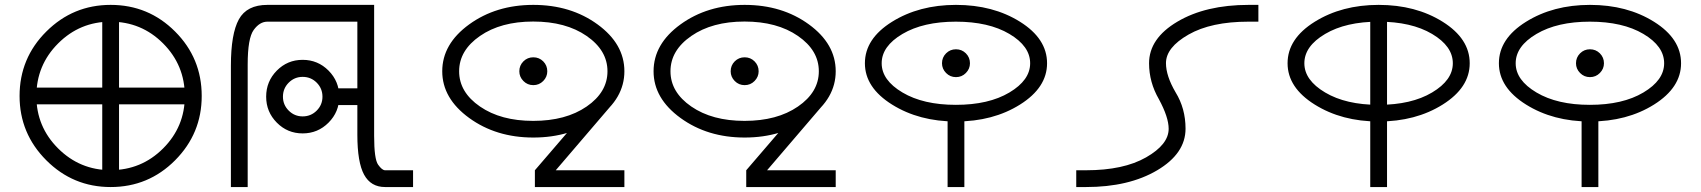

<svg xmlns="http://www.w3.org/2000/svg" viewBox="-20 -775 6829 771"><path d="M424.3 -755.4Q576.2 -755.4 683.1 -648.4Q790 -541.5 790 -389.6Q790 -238.8 683.1 -131.3Q576.2 -23.9 424.3 -23.9Q273.4 -23.9 166 -131.3Q58.6 -238.8 58.6 -389.6Q58.6 -541.5 166 -648.4Q273.4 -755.4 424.3 -755.4ZM423.8 -688Q300.8 -688 213.4 -600.6Q126 -513.2 126 -389.2Q126 -266.1 213.4 -179Q300.8 -91.8 423.8 -91.8Q547.9 -91.8 635 -179Q722.2 -266.1 722.2 -389.2Q722.2 -513.2 635 -600.6Q547.9 -688 423.8 -688ZM99.1 -423.3H749.5V-356H99.1ZM390.6 -64.5V-714.8H458V-64.5Z M974.6 -23.9H907.2V-511.2Q907.2 -639.2 939.2 -697.3Q971.2 -755.4 1053.7 -755.4V-688Q1022.9 -688 998.8 -654.8Q974.6 -621.6 974.6 -516.1ZM1053.7 -755.4H1482.4V-688H1053.7ZM1482.4 -755.4V-229Q1482.4 -136.2 1498.3 -113.8Q1514.2 -91.3 1526.4 -91.3V-23.9Q1469.2 -23.9 1442.1 -73.5Q1415 -123 1415 -233.9V-755.4ZM1526.4 -91.3H1638.7V-23.9H1526.4ZM1195.3 -534.7Q1256.3 -534.7 1299.3 -491.5Q1342.3 -448.2 1342.3 -386.7Q1342.3 -325.7 1299.3 -282.5Q1256.3 -239.3 1195.3 -239.3Q1134.3 -239.3 1091.6 -282.5Q1048.8 -325.7 1048.8 -386.7Q1048.8 -448.2 1091.6 -491.5Q1134.3 -534.7 1195.3 -534.7ZM1195.3 -466.3Q1162.6 -466.3 1139.4 -443.1Q1116.2 -419.9 1116.2 -386.7Q1116.2 -354 1139.4 -330.8Q1162.6 -307.6 1195.3 -307.6Q1228.5 -307.6 1251.7 -330.8Q1274.9 -354 1274.9 -386.7Q1274.9 -419.9 1251.7 -443.1Q1228.5 -466.3 1195.3 -466.3ZM1319.8 -420.4H1432.1V-353H1319.8Z M2121.6 -544.9Q2145 -544.9 2161.4 -528.6Q2177.7 -512.2 2177.7 -488.8Q2177.7 -466.3 2161.4 -449.7Q2145 -433.1 2121.6 -433.1Q2098.1 -433.1 2081.8 -449.7Q2065.4 -466.3 2065.4 -488.8Q2065.4 -512.2 2081.8 -528.6Q2098.1 -544.9 2121.6 -544.9ZM2121.1 -688.5Q1991.2 -688.5 1907.5 -630.6Q1823.7 -572.8 1823.7 -488.8Q1823.7 -404.8 1907.5 -347.2Q1991.2 -289.6 2121.1 -289.6Q2252 -289.6 2335.7 -347.2Q2419.4 -404.8 2419.4 -488.8Q2419.4 -572.8 2335.7 -630.6Q2252 -688.5 2121.1 -688.5ZM2121.6 -755.4Q2272 -755.4 2379.6 -677Q2487.3 -598.6 2487.3 -488.8Q2487.3 -379.9 2379.6 -301.3Q2272 -222.7 2121.6 -222.7Q1972.2 -222.7 1864 -301.3Q1755.9 -379.9 1755.9 -488.8Q1755.9 -598.6 1864 -677Q1972.2 -755.4 2121.6 -755.4ZM2127.9 -91.3H2487.3V-23.9H2127.9ZM2127.9 -91.3 2393.6 -400.4 2437.5 -355 2175.3 -48.8Z M2970.2 -544.9Q2993.7 -544.9 3010 -528.6Q3026.4 -512.2 3026.4 -488.8Q3026.4 -466.3 3010 -449.7Q2993.7 -433.1 2970.2 -433.1Q2946.8 -433.1 2930.4 -449.7Q2914.1 -466.3 2914.1 -488.8Q2914.1 -512.2 2930.4 -528.6Q2946.8 -544.9 2970.2 -544.9ZM2969.7 -688.5Q2839.8 -688.5 2756.1 -630.6Q2672.4 -572.8 2672.4 -488.8Q2672.4 -404.8 2756.1 -347.2Q2839.8 -289.6 2969.7 -289.6Q3100.6 -289.6 3184.3 -347.2Q3268.1 -404.8 3268.1 -488.8Q3268.1 -572.8 3184.3 -630.6Q3100.6 -688.5 2969.7 -688.5ZM2970.2 -755.4Q3120.6 -755.4 3228.3 -677Q3335.9 -598.6 3335.9 -488.8Q3335.9 -379.9 3228.3 -301.3Q3120.6 -222.7 2970.2 -222.7Q2820.8 -222.7 2712.6 -301.3Q2604.5 -379.9 2604.5 -488.8Q2604.5 -598.6 2712.6 -677Q2820.8 -755.4 2970.2 -755.4ZM2976.6 -91.3H3335.9V-23.9H2976.6ZM2976.6 -91.3 3242.2 -400.4 3286.1 -355 3023.9 -48.8Z M3818.8 -577.1Q3842.3 -577.1 3858.6 -560.8Q3875 -544.4 3875 -521Q3875 -498.5 3858.6 -481.9Q3842.3 -465.3 3818.8 -465.3Q3795.4 -465.3 3779.1 -481.9Q3762.7 -498.5 3762.7 -521Q3762.7 -544.4 3779.1 -560.8Q3795.4 -577.1 3818.8 -577.1ZM3818.4 -688Q3687.5 -688 3604 -638.7Q3520.5 -589.4 3520.5 -521Q3520.5 -453.1 3604 -403.6Q3687.5 -354 3818.4 -354Q3950.2 -354 4033.4 -403.6Q4116.7 -453.1 4116.7 -521Q4116.7 -589.4 4033.4 -638.7Q3950.2 -688 3818.4 -688ZM3785.2 -23.9V-330.6H3852.5V-23.9ZM3818.8 -755.4Q3967.8 -755.4 4076.2 -687.5Q4184.6 -619.6 4184.6 -521Q4184.6 -423.3 4076.2 -355.2Q3967.8 -287.1 3818.8 -287.1Q3670.9 -287.1 3562 -355.2Q3453.1 -423.3 3453.1 -521Q3453.1 -619.6 3562 -687.5Q3670.9 -755.4 3818.8 -755.4Z M4700.7 -404.3Q4740.7 -339.4 4740.7 -258.3Q4740.7 -158.7 4627 -91.3Q4513.2 -23.9 4340.8 -23.9H4301.8V-91.3H4341.3Q4491.7 -91.3 4582.3 -143.1Q4672.9 -194.8 4672.9 -257.8Q4672.9 -304.2 4633.8 -376.5Q4594.2 -444.8 4594.2 -521Q4594.2 -620.6 4708 -688Q4821.8 -755.4 4994.1 -755.4H5033.2V-688H4993.7Q4843.3 -688 4752.7 -636.2Q4662.1 -584.5 4662.1 -521.5Q4662.1 -470.2 4700.7 -404.3Z M5515.6 -688Q5384.8 -688 5301.3 -638.7Q5217.8 -589.4 5217.8 -521Q5217.8 -453.1 5301.3 -403.6Q5384.8 -354 5515.6 -354Q5647.5 -354 5730.7 -403.6Q5814 -453.1 5814 -521Q5814 -589.4 5730.7 -638.7Q5647.5 -688 5515.6 -688ZM5482.4 -23.9V-714.8H5549.8V-23.9ZM5516.1 -755.4Q5665 -755.4 5773.4 -687.5Q5881.8 -619.6 5881.8 -521Q5881.8 -423.3 5773.4 -355.2Q5665 -287.1 5516.1 -287.1Q5368.2 -287.1 5259.3 -355.2Q5150.4 -423.3 5150.4 -521Q5150.4 -619.6 5259.3 -687.5Q5368.2 -755.4 5516.1 -755.4Z M6364.7 -577.1Q6388.2 -577.1 6404.5 -560.8Q6420.9 -544.4 6420.9 -521Q6420.9 -498.5 6404.5 -481.9Q6388.2 -465.3 6364.7 -465.3Q6341.3 -465.3 6325 -481.9Q6308.6 -498.5 6308.6 -521Q6308.6 -544.4 6325 -560.8Q6341.3 -577.1 6364.7 -577.1ZM6364.3 -688Q6233.4 -688 6149.9 -638.7Q6066.4 -589.4 6066.4 -521Q6066.4 -453.1 6149.9 -403.6Q6233.4 -354 6364.3 -354Q6496.1 -354 6579.3 -403.6Q6662.6 -453.1 6662.6 -521Q6662.6 -589.4 6579.3 -638.7Q6496.1 -688 6364.3 -688ZM6331.1 -23.9V-330.6H6398.4V-23.9ZM6364.7 -755.4Q6513.7 -755.4 6622.1 -687.5Q6730.5 -619.6 6730.5 -521Q6730.5 -423.3 6622.1 -355.2Q6513.7 -287.1 6364.7 -287.1Q6216.8 -287.1 6107.9 -355.2Q5999 -423.3 5999 -521Q5999 -619.6 6107.9 -687.5Q6216.8 -755.4 6364.7 -755.4Z"/></svg>

Font: Stelpolvo Sans Regula
Style: Regular
Weight: 400
Designer: Itomi Saki
Foundry: Itomi Saki
Version: Version 1.003;December 30, 2023;FontCreator 15.0.0.2927 64-b